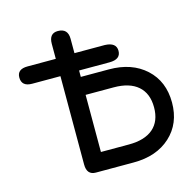

<svg xmlns="http://www.w3.org/2000/svg" viewBox="-98 -752 887 867"><g transform="rotate(-15 345.0 -318.0)"><path d="M204 -530V-600Q204 -649 245 -649Q292 -649 292 -600V-533H434Q487 -531 487 -492Q487 -452 434 -452H292V-422H423Q530 -422 595 -362.5Q660 -303 660 -204Q660 -106 595 -46.5Q530 13 423 13H246Q204 13 204 -36V-449H72Q23 -449 23 -491Q23 -530 72 -530ZM423 -338H292V-71H423Q497 -71 536.5 -105Q576 -139 576 -204Q576 -269 536.5 -303.5Q497 -338 423 -338Z"/></g></svg>

Font: Jura
Style: Bold
Weight: 700
Designer: Daniel Johnson, Alexei Vanyashin
Foundry: Daniel Johnson
Version: Version 5.103